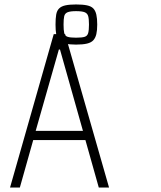

<svg xmlns="http://www.w3.org/2000/svg" viewBox="-20 -841 723 861"><path d="M25 0 221 -688H272L469 0H423L363 -213H129L69 0ZM140 -254H352L249 -619H244ZM321 -641Q292 -641 273.5 -645.5Q255 -650 245 -660.5Q235 -671 232 -688Q229 -705 229 -731Q229 -758 232 -775.5Q235 -793 245 -803Q255 -813 273.5 -817Q292 -821 321 -821Q351 -821 370 -817Q389 -813 398.5 -803Q408 -793 412 -775.5Q416 -758 416 -731Q416 -705 412 -688Q408 -671 398.5 -660.5Q389 -650 370 -645.5Q351 -641 321 -641ZM321 -672Q348 -672 360 -676Q372 -680 375.5 -693Q379 -706 379 -731Q379 -756 375.5 -768.5Q372 -781 360 -786Q348 -791 321 -791Q295 -791 283 -786Q271 -781 268 -768.5Q265 -756 265 -731Q265 -706 268 -693Q271 -680 283 -676Q295 -672 321 -672Z"/></svg>

Font: Saira Condensed ExtraLight
Style: Regular
Weight: 250
Width: 3
Designer: Hector Gatti with collaboration of the Omnibus-Type team
Foundry: Omnibus-Type
Version: Version 1.101